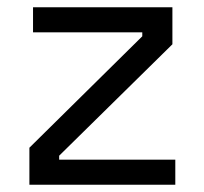

<svg xmlns="http://www.w3.org/2000/svg" viewBox="-20 -509 561 529"><path d="M61 0H463V-69H143V-80L455 -387V-489H71V-420H372V-409L61 -102Z"/></svg>

Font: Meta Space
Style: Regular
Weight: 400
Designer: Meta Pool / Florian Karsten
Foundry: Meta Pool / Florian Karsten
Version: Version 2.000;Glyphs 3.1.1 (3137)